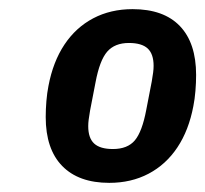

<svg xmlns="http://www.w3.org/2000/svg" viewBox="-20 -724 449 420"><path d="M219 -324Q152 -324 116 -361Q80 -398 80 -468Q80 -485 81.5 -503Q83 -521 86 -536Q96 -589 121 -626.5Q146 -664 184 -684Q222 -704 270 -704Q338 -704 373.5 -667Q409 -630 409 -560Q409 -543 407.5 -525Q406 -507 403 -492Q393 -439 368 -401.5Q343 -364 305 -344Q267 -324 219 -324ZM227 -398Q259 -398 275 -417Q291 -436 300 -484L312 -546Q314 -558 315 -565.5Q316 -573 316 -580Q316 -606 303 -618Q290 -630 262 -630Q231 -630 214.5 -611Q198 -592 189 -544L177 -482Q175 -470 174 -462.5Q173 -455 173 -448Q173 -422 186 -410Q199 -398 227 -398Z"/></svg>

Font: IBM Plex Sans Condensed
Style: Bold Italic
Weight: 700
Width: 3
Italic angle: -11.31°
Designer: Mike Abbink, Paul van der Laan, Pieter van Rosmalen
Foundry: Bold Monday
Version: Version 3.201